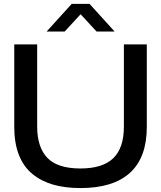

<svg xmlns="http://www.w3.org/2000/svg" viewBox="-20 -957 827 986"><path d="M393.1 8.8Q314.5 8.8 253.2 -8.8Q191.9 -26.4 146.5 -63.5Q101.1 -100.6 77.1 -161.4Q53.2 -222.2 53.2 -305.2V-729H170.9V-307.1Q170.9 -200.7 223.4 -146.2Q275.9 -91.8 393.1 -91.8Q506.8 -91.8 561.5 -144.3Q616.2 -196.8 616.2 -307.1V-729H733.9V-305.2Q733.9 -148.4 647.7 -69.8Q561.5 8.8 393.1 8.8ZM219.2 -794.9 348.1 -937H439.9L568.8 -794.9H476.1L394 -883.8L312 -794.9Z"/></svg>

Font: Lumene Sans Expanded Medium
Style: Regular
Weight: 500
Width: 7
Designer: Deni Anggara
Version: Version 1.003;Glyphs 3.1.2 (3151)